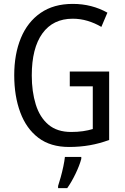

<svg xmlns="http://www.w3.org/2000/svg" viewBox="-20 -810 640 985"><path d="M338 -443H540V-92Q492 -74 441 -65Q390 -56 334 -56Q239 -56 177 -103Q115 -150 84 -233.5Q53 -317 53 -424Q53 -532 87 -614.5Q121 -697 188 -743.5Q255 -790 353 -790Q403 -790 447.5 -778.5Q492 -767 531 -745L500 -672Q466 -692 429 -703Q392 -714 353 -714Q252 -714 197.5 -638.5Q143 -563 143 -423Q143 -340 163.5 -274Q184 -208 228.5 -170.5Q273 -133 345 -133Q378 -133 405.5 -137Q433 -141 456 -148V-367H338ZM397 5Q388 39 367.5 81.5Q347 124 325 155H278V144Q284 126 291.5 99Q299 72 305 43.5Q311 15 313 -5H397Z"/></svg>

Font: Noto Sans Malayalam UI Condensed
Style: Regular
Weight: 400
Width: 3
Designer: Jelle Bosma - Monotype Design Team
Foundry: Monotype Imaging Inc.
Version: Version 2.104; ttfautohint (v1.8.4.7-5d5b)